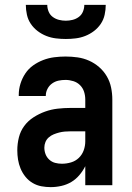

<svg xmlns="http://www.w3.org/2000/svg" viewBox="-20 -760 540 788"><path d="M188 8Q169 8 150 4.5Q131 1 114 -9Q97 -19 84.5 -34.5Q72 -50 64.5 -68Q57 -86 54 -105Q51 -124 51 -143Q51 -170 57.5 -196Q64 -222 79.5 -243Q95 -264 117.5 -278.5Q140 -293 165 -302Q190 -311 216.5 -314Q243 -317 269 -317H330V-351Q330 -368 325 -383.5Q320 -399 308.5 -410.5Q297 -422 281 -427Q265 -432 249 -432Q234 -432 220 -429Q206 -426 194 -417.5Q182 -409 175 -395.5Q168 -382 168 -368V-366H57V-371Q57 -394 64 -416.5Q71 -439 84 -458.5Q97 -478 116 -491.5Q135 -505 157 -513.5Q179 -522 202.5 -525Q226 -528 249 -528Q274 -528 298.5 -524.5Q323 -521 345.5 -511Q368 -501 387 -484.5Q406 -468 418.5 -446.5Q431 -425 436 -400.5Q441 -376 441 -351V0H330V-78Q320 -58 305.5 -41Q291 -24 272.5 -13Q254 -2 232 3Q210 8 188 8ZM234 -88Q253 -88 271.5 -93.5Q290 -99 303.5 -112Q317 -125 323.5 -143Q330 -161 330 -180V-221H269Q257 -221 245.5 -220Q234 -219 222.5 -216Q211 -213 200 -208.5Q189 -204 180 -196Q171 -188 166.5 -177Q162 -166 162 -154Q162 -140 167 -127Q172 -114 182.5 -104.5Q193 -95 206.5 -91.5Q220 -88 234 -88ZM250 -600Q230 -600 209.5 -602.5Q189 -605 170 -612.5Q151 -620 134.5 -632.5Q118 -645 106.5 -662Q95 -679 90.5 -699.5Q86 -720 86 -740H174Q174 -726 179.5 -712.5Q185 -699 196.5 -690.5Q208 -682 222 -678.5Q236 -675 250 -675Q264 -675 278 -678.5Q292 -682 303.5 -690.5Q315 -699 320.5 -712.5Q326 -726 326 -740H414Q414 -720 409.5 -699.5Q405 -679 393.5 -662Q382 -645 365.5 -632.5Q349 -620 330 -612.5Q311 -605 290.5 -602.5Q270 -600 250 -600Z"/></svg>

Font: Iosevka Term
Style: Bold
Weight: 700
Monospace: yes
Designer: Belleve Invis
Foundry: Belleve Invis
Version: Version 30.0.1